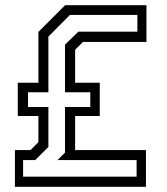

<svg xmlns="http://www.w3.org/2000/svg" viewBox="-20 -720 642 740"><path d="M37.5 0V-141.5H97.5L128 -172V-273H48.5V-401H128V-597L231 -700H544.5V-558.5H300L269.5 -528V-401H364.5V-273H269.5V-141.5H542.5V0ZM69 -39H506.5V-103H201.5L230.5 -132V-307.5H328V-364.5H230.5V-548L282 -598H509.5V-662.5H249.5L166.5 -579V-364.5H88V-307.5H166.5V-153.5L115.5 -103H69Z"/></svg>

Font: Tourney
Style: Regular
Weight: 400
Designer: Tyler Finck
Foundry: Etcetera Type Co
Version: Version 1.015